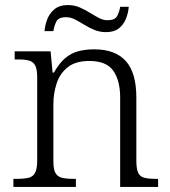

<svg xmlns="http://www.w3.org/2000/svg" viewBox="-20 -739 672 759"><path d="M33 0V-32H47Q77 -32 94 -36.5Q111 -41 119 -56.5Q127 -72 127 -105V-433Q127 -466 119 -480.5Q111 -495 95 -499.5Q79 -504 53 -504H38V-536H180L188 -452H193Q214 -489 237.5 -509Q261 -529 289.5 -536.5Q318 -544 353 -544Q435 -544 477 -498Q519 -452 519 -353V-105Q519 -72 526 -56.5Q533 -41 550 -36.5Q567 -32 595 -32H605V0H455V-354Q455 -420 428 -459Q401 -498 333 -498Q279 -498 248 -473.5Q217 -449 204 -409.5Q191 -370 191 -326V-102Q191 -70 199 -55.5Q207 -41 224 -36.5Q241 -32 270 -32H280V0ZM399 -612Q374 -612 352.5 -621Q331 -630 312.5 -641.5Q294 -653 276.5 -662Q259 -671 241 -671Q211 -671 202.5 -653.5Q194 -636 191 -616H156Q158 -641 167.5 -664.5Q177 -688 196.5 -703.5Q216 -719 248 -719Q274 -719 295.5 -709.5Q317 -700 335.5 -688.5Q354 -677 371 -668Q388 -659 405 -659Q434 -659 443 -675.5Q452 -692 455 -712H489Q487 -687 477.5 -664Q468 -641 449.5 -626.5Q431 -612 399 -612Z"/></svg>

Font: Noto Serif Kannada Light
Style: Regular
Weight: 300
Version: Version 2.003